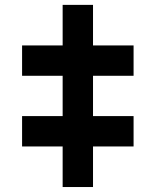

<svg xmlns="http://www.w3.org/2000/svg" viewBox="-20 -752 626 772"><path d="M231.9 0V-163.1H68.8V-285.2H231.9V-447.3H68.8V-569.3H231.9V-732.4H354V-569.3H517.1V-447.3H354V-285.2H517.1V-163.1H354V0Z"/></svg>

Font: Consola Mono
Style: Bold
Weight: 700
Monospace: yes
Designer: Wojciech Kalinowski "wmk69" (wmk69@o2.pl)
Foundry: Wojciech Kalinowski "wmk69" (wmk69@o2.pl)
Version: Version 2.1.0